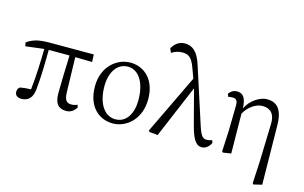

<svg xmlns="http://www.w3.org/2000/svg" viewBox="-115 -1121 2603 1642"><g transform="rotate(15 1186.0 -300.0)"><path d="M465 -451 615 -448 612 -514H229C126 -514 77 -501 22 -463L28 -430L191 -450C189 -331 185 -211 171 -87C136 -86 103 -83 76 -78C62 -68 54 -57 54 -34C54 -4 77 13 110 13C171 13 209 -22 216 -104C227 -215 229 -334 230 -452H414C410 -355 405 -186 405 -116C405 -25 438 14 508 14C546 14 574 -4 597 -41L589 -63C573 -55 555 -51 537 -51C497 -51 475 -70 473 -141Z M920 14C1038 14 1161 -84 1161 -264C1161 -434 1060 -528 934 -528C815 -528 692 -430 692 -254C692 -74 798 14 920 14ZM932 -26C844 -26 770 -111 770 -278C770 -395 825 -489 922 -489C1017 -489 1082 -393 1082 -234C1082 -120 1032 -26 932 -26Z M1780 -68C1761 -61 1746 -59 1731 -59C1698 -59 1680 -79 1653 -162L1490 -666C1458 -764 1410 -807 1343 -807C1292 -807 1255 -779 1230 -734L1246 -698C1272 -715 1304 -727 1340 -727C1395 -727 1424 -707 1454 -627L1488 -534L1236 -9L1243 3L1318 10L1515 -456L1598 -140C1633 -8 1670 14 1709 14C1740 14 1772 -10 1788 -46Z M2285 -341C2282 -482 2226 -528 2144 -528C2086 -528 2003 -481 1963 -399C1959 -492 1932 -526 1879 -526C1844 -526 1824 -509 1807 -487L1816 -462C1829 -464 1842 -466 1855 -466C1889 -466 1900 -448 1900 -408L1896 -182L1887 2L1895 11L1967 0L1963 -352C1997 -416 2062 -462 2121 -462C2189 -462 2233 -424 2230 -333L2220 7L2210 198L2218 207L2292 189Z"/></g></svg>

Font: Source Han Serif
Style: Regular
Weight: 400
Designer: Ryoko NISHIZUKA 西塚涼子 (kana & ideographs); Frank Grießhammer (Latin, Greek & Cyrillic); Wenlong ZHANG 张文龙 (bopomofo); San
Foundry: Adobe Systems Incorporated
Version: Version 1.001;PS 1.001;hotconv 16.6.54;makeotf.lib2.5.65590